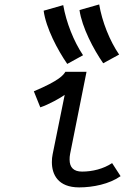

<svg xmlns="http://www.w3.org/2000/svg" viewBox="-20 -813 558 842"><path d="M502.4 -573.7C460.9 -634.3 427.7 -717.8 415 -793.5L328.6 -769C339.4 -692.9 390.6 -595.7 432.6 -535.6ZM344.2 -570.8C303.2 -631.8 270.5 -714.8 257.3 -790.5L171.4 -766.1C181.6 -689.9 232.9 -593.3 274.9 -532.7ZM359.4 -498H266.6C257.8 -483.9 241.7 -460.4 128.4 -412.6L156.7 -342.3C192.9 -354 246.6 -384.3 263.7 -397L210.9 -136.7C208.5 -125.5 207.5 -114.3 207.5 -102.1C207.5 -48.3 233.9 8.8 327.1 8.8C387.7 8.8 460 -5.9 508.8 -40.5L471.7 -97.7C433.1 -72.3 385.3 -60.5 339.8 -60.5C303.2 -60.5 285.2 -78.6 285.2 -113.3C285.2 -121.1 285.6 -129.4 287.6 -138.7Z"/></svg>

Font: Fantasque Sans Mono
Style: RegItalic
Weight: 400
Italic angle: -11°
Monospace: yes
Designer: Jany Belluz
Version: Version 1.6.3